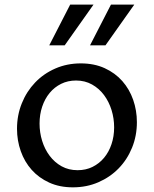

<svg xmlns="http://www.w3.org/2000/svg" viewBox="-20 -802 667 832"><path d="M295.9 9.8Q238.3 9.8 193.4 -10.7Q148.4 -31.2 117.4 -65.9Q86.4 -100.6 70.1 -146.7Q53.7 -192.9 53.7 -244.1Q53.7 -302.7 74.5 -354.2Q95.2 -405.8 132.1 -444.3Q168.9 -482.9 219.7 -505.1Q270.5 -527.3 330.1 -527.3Q388.2 -527.3 433.6 -506.6Q479 -485.8 510 -450.7Q541 -415.5 557.1 -369.4Q573.2 -323.2 573.2 -272.5Q573.2 -213.4 552.2 -161.9Q531.2 -110.4 494.1 -72.3Q457 -34.2 406.2 -12.2Q355.5 9.8 295.9 9.8ZM316.4 -64.5Q352.1 -64.5 381.1 -78.9Q410.2 -93.3 430.9 -118.2Q451.7 -143.1 463.1 -177Q474.6 -210.9 474.6 -250Q474.6 -288.6 463.4 -325Q452.1 -361.3 430.9 -389.9Q409.7 -418.5 378.9 -435.8Q348.1 -453.1 309.6 -453.1Q273.9 -453.1 244.9 -438.7Q215.8 -424.3 195.1 -399.2Q174.3 -374 162.8 -339.8Q151.4 -305.7 151.4 -266.6Q151.4 -228 162.6 -191.7Q173.8 -155.3 195.1 -127Q216.3 -98.6 246.8 -81.5Q277.3 -64.5 316.4 -64.5ZM193.4 -605.5 284.2 -782.2H385.3L260.3 -605.5ZM370.1 -605.5 460.9 -782.2H562L437 -605.5Z"/></svg>

Font: Proza Libre
Style: Regular
Weight: 400
Designer: Jasper de Waard
Foundry: Jasper de Waard
Version: Version 1.001; ttfautohint (v1.4.1.8-43bc)